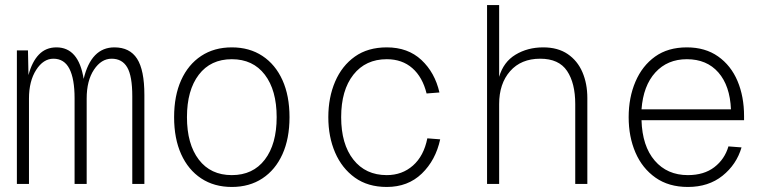

<svg xmlns="http://www.w3.org/2000/svg" viewBox="-20 -730 3040 762"><path d="M47 0V-530H91L93 -432Q107 -485 134.5 -513.5Q162 -542 204 -542Q292 -542 312 -417Q342 -542 434 -542Q495 -542 524 -497Q553 -452 553 -353V0H505V-348Q505 -428 485 -462.5Q465 -497 423 -497Q382 -497 353 -453.5Q324 -410 324 -339V0H276V-340Q276 -417 255.5 -457Q235 -497 192 -497Q152 -497 123.5 -452.5Q95 -408 95 -339V0Z M900 12Q830 12 778.5 -22Q727 -56 699 -118Q671 -180 671 -265Q671 -350 699 -412Q727 -474 778.5 -508Q830 -542 900 -542Q970 -542 1021.5 -508Q1073 -474 1101 -412Q1129 -350 1129 -265Q1129 -180 1101 -118Q1073 -56 1021.5 -22Q970 12 900 12ZM900 -35Q984 -35 1031 -96.5Q1078 -158 1078 -265Q1078 -372 1031 -433.5Q984 -495 900 -495Q816 -495 769 -433.5Q722 -372 722 -265Q722 -158 769 -96.5Q816 -35 900 -35Z M1515 12Q1440 12 1388.5 -25Q1337 -62 1310 -124.5Q1283 -187 1283 -265Q1283 -343 1310 -406Q1337 -469 1388.5 -505.5Q1440 -542 1515 -542Q1599 -542 1652.5 -492Q1706 -442 1724 -363L1673 -359Q1657 -424 1616.5 -459.5Q1576 -495 1515 -495Q1431 -495 1382.5 -433.5Q1334 -372 1334 -265Q1334 -158 1382.5 -96.5Q1431 -35 1515 -35Q1576 -35 1619 -73Q1662 -111 1676 -181L1727 -177Q1709 -94 1654 -41Q1599 12 1515 12Z M1913 0V-710H1961V-425Q1978 -484 2026 -513Q2074 -542 2136 -542Q2194 -542 2233 -515.5Q2272 -489 2291.5 -443.5Q2311 -398 2311 -341V0H2263V-317Q2263 -400 2230.5 -448.5Q2198 -497 2124 -497Q2048 -497 2004.5 -447.5Q1961 -398 1961 -317V0Z M2710 12Q2634 12 2581.5 -25Q2529 -62 2502 -124.5Q2475 -187 2475 -265Q2475 -343 2502 -406Q2529 -469 2580 -505.5Q2631 -542 2706 -542Q2779 -542 2830 -506Q2881 -470 2907 -408.5Q2933 -347 2933 -269V-253H2526Q2529 -150 2578.5 -92.5Q2628 -35 2710 -35Q2774 -35 2815 -66.5Q2856 -98 2871 -149L2923 -145Q2903 -77 2847.5 -32.5Q2792 12 2710 12ZM2526 -296H2881Q2877 -390 2831 -442.5Q2785 -495 2706 -495Q2629 -495 2581 -442.5Q2533 -390 2526 -296Z"/></svg>

Font: Geist Mono ExtraLight
Style: Regular
Weight: 200
Monospace: yes
Designer: Basement.studio, Andrés Briganti, Mateo Zaragoza
Foundry: Basement.studio, Vercel, Andrés Briganti, Guido Ferreyra, Mateo Zaragoza
Version: Version 1.500; ttfautohint (v1.8.4.7-5d5b)